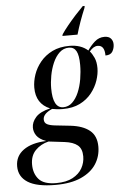

<svg xmlns="http://www.w3.org/2000/svg" viewBox="-122 -812 740 1099"><g transform="rotate(-5 247.5 -263.0)"><path d="M268 -616Q282 -637 304 -664Q326 -691 350.5 -718Q375 -745 396 -766H407L405 -755Q389 -717 376 -680.5Q363 -644 352 -606H265ZM152 240Q45 240 -6.5 207.5Q-58 175 -58 115Q-58 56 -10.5 22Q37 -12 120 -15Q81 -30 66 -51.5Q51 -73 51 -98Q51 -129 75.5 -157Q100 -185 159 -199Q79 -232 79 -325Q79 -361 92 -399.5Q105 -438 132.5 -471.5Q160 -505 201.5 -525.5Q243 -546 300 -546Q366 -546 406 -510Q424 -537 448 -558.5Q472 -580 504 -580Q529 -580 541 -566.5Q553 -553 553 -533Q553 -511 542 -492Q531 -473 501 -473Q501 -532 461 -532Q437 -532 414 -504Q427 -489 438 -465Q449 -441 449 -405Q449 -372 436.5 -334.5Q424 -297 397.5 -263.5Q371 -230 330 -209.5Q289 -189 231 -189Q214 -189 197 -191Q180 -193 170 -195Q117 -172 117 -139Q117 -119 134 -110.5Q151 -102 183 -99L266 -90Q337 -82 376 -50.5Q415 -19 415 43Q415 98 386.5 142.5Q358 187 299.5 213.5Q241 240 152 240ZM235 -199Q265 -199 287 -220Q309 -241 323.5 -275Q338 -309 345 -350.5Q352 -392 352 -432Q352 -487 338.5 -511.5Q325 -536 296 -536Q265 -536 242 -514.5Q219 -493 204 -458.5Q189 -424 182 -385.5Q175 -347 175 -313Q175 -199 235 -199ZM157 230Q215 230 252 210Q289 190 306.5 158.5Q324 127 324 91Q324 47 299 26.5Q274 6 225 0L133 -11Q88 0 58 30.5Q28 61 28 112Q28 164 57 197Q86 230 157 230Z"/></g></svg>

Font: Noto Serif Display SemiCondensed Medium
Style: Italic
Weight: 500
Width: 4
Italic angle: -12°
Designer: Monotype Design Team
Foundry: Monotype Imaging Inc.
Version: Version 2.009